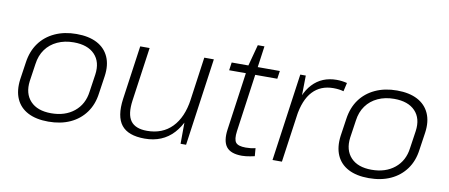

<svg xmlns="http://www.w3.org/2000/svg" viewBox="-62 -915 2727 1166"><g transform="rotate(10 1301.0 -332.0)"><path d="M274 7Q198 7 147.5 -19.5Q97 -46 75 -96Q53 -146 62 -216L78 -324Q88 -394 124 -443.5Q160 -493 218.5 -520Q277 -547 352 -547Q428 -547 478.5 -520.5Q529 -494 551.5 -444Q574 -394 564 -324L548 -216Q539 -146 502.5 -96Q466 -46 408 -19.5Q350 7 274 7ZM282 -46Q368 -46 424 -91.5Q480 -137 490 -216L506 -324Q517 -403 473.5 -448.5Q430 -494 344 -494Q288 -494 243.5 -473.5Q199 -453 171.5 -415Q144 -377 137 -324L121 -216Q111 -138 154 -92Q197 -46 282 -46Z M756 -208Q744 -122 773 -82Q802 -42 874 -42Q969 -42 1028 -102.5Q1087 -163 1103 -275L1144 -339L1134 -275Q1113 -140 1045.5 -66.5Q978 7 868 7Q766 7 724.5 -45.5Q683 -98 698 -208L745 -540H803ZM1123 0H1089L1090 -184L1140 -540H1199Z M1468 7Q1399 7 1372 -27.5Q1345 -62 1355 -135L1412 -540L1447 -671H1488L1413 -135Q1406 -83 1421 -64.5Q1436 -46 1482 -46Q1497 -46 1511.5 -47.5Q1526 -49 1542 -53L1546 -4Q1533 -1 1519.5 1.5Q1506 4 1493 5.5Q1480 7 1468 7ZM1309 -540H1606L1599 -491H1302Z M1732 -540H1766L1763 -346L1714 0H1656ZM1733 -305Q1750 -424 1807.5 -485.5Q1865 -547 1956 -547Q1972 -547 1988 -545Q2004 -543 2020 -539L2008 -486Q1981 -494 1945 -494Q1866 -494 1817.5 -442Q1769 -390 1754 -285Z M2250 7Q2174 7 2123.5 -19.5Q2073 -46 2051 -96Q2029 -146 2038 -216L2054 -324Q2064 -394 2100 -443.5Q2136 -493 2194.5 -520Q2253 -547 2328 -547Q2404 -547 2454.5 -520.5Q2505 -494 2527.5 -444Q2550 -394 2540 -324L2524 -216Q2515 -146 2478.5 -96Q2442 -46 2384 -19.5Q2326 7 2250 7ZM2258 -46Q2344 -46 2400 -91.5Q2456 -137 2466 -216L2482 -324Q2493 -403 2449.5 -448.5Q2406 -494 2320 -494Q2264 -494 2219.5 -473.5Q2175 -453 2147.5 -415Q2120 -377 2113 -324L2097 -216Q2087 -138 2130 -92Q2173 -46 2258 -46Z"/></g></svg>

Font: Pathway Extreme 8pt Thin 12pt Thin
Style: Italic
Weight: 250
Italic angle: -8°
Version: Version 1.001;gftools[0.9.26]